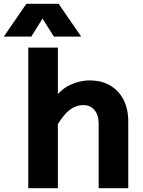

<svg xmlns="http://www.w3.org/2000/svg" viewBox="-86 -992 756 1012"><path d="M434 0V-342Q434 -386 412 -412Q390 -438 354 -438Q313 -438 278.5 -410.5Q244 -383 206 -316L184 -447Q222 -513 276 -540.5Q330 -568 386 -568Q450 -568 495.5 -541Q541 -514 565.5 -465.5Q590 -417 590 -352V0ZM63 0V-741H219V0ZM-66 -799 53 -972H223L342 -799H198L138 -894L79 -799Z"/></svg>

Font: Azeret Mono Thin
Style: Regular
Weight: 100
Designer: Martin Vácha
Foundry: Displaay
Version: Version 1.002